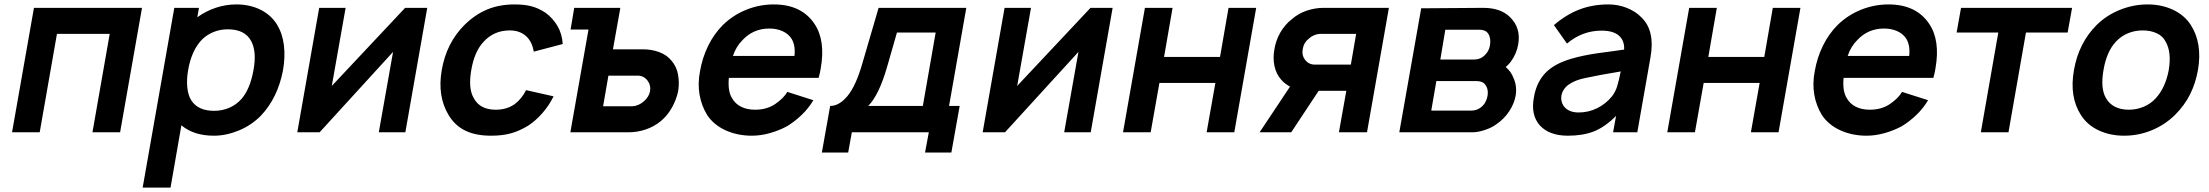

<svg xmlns="http://www.w3.org/2000/svg" viewBox="-20 -598 9986 868"><path d="M523 0H398L476 -445H237.5L159.5 0H34.5L133.5 -562.5H622Z M1259.5 -281Q1236 -155.5 1158.5 -74Q1115.5 -31 1059.5 -8Q1002.5 15.5 947 15.5Q856 15.5 800 -31.5L751 250H625L768 -562.5H879.5L872 -520Q911.5 -548.5 956.5 -563.2Q1001.5 -578 1048 -578Q1108 -578 1155.5 -555.2Q1203 -532.5 1231.5 -488.5Q1257 -446.5 1263.5 -393.8Q1270 -341 1259.5 -281ZM1126 -281Q1141 -364 1116 -411.5Q1088 -465.5 1009.5 -465.5Q976.5 -465.5 947.2 -454Q918 -442.5 895 -421Q869.5 -395.5 853.5 -359.5Q837.5 -323.5 830.5 -281Q823 -239 826.8 -202.2Q830.5 -165.5 846 -142.5Q876.5 -97 948 -97Q984 -97 1016 -110.5Q1048 -124 1072 -151Q1110.5 -195.5 1126 -281Z M1812.5 0H1692.5L1757 -363.5L1425 0H1324L1423 -562.5H1542.5L1480 -209.5L1811.5 -562.5H1911.5Z M2393 -364.5Q2385.5 -410 2358.5 -434.5Q2329.5 -460.5 2284.5 -460.5Q2213.5 -460.5 2166.5 -409.5Q2124.5 -364.5 2110.5 -281Q2096 -197.5 2122 -154Q2150 -102 2221 -102Q2271 -102 2306.5 -127Q2338 -150.5 2358.5 -190.5L2482.5 -162.5Q2463.5 -123 2433.2 -88Q2403 -53 2368 -30Q2347 -17.5 2327.5 -8.8Q2308 0 2289 5Q2250.5 15.5 2200 15.5Q2131 15.5 2084 -7.2Q2037 -30 2008.5 -77Q1956.5 -162.5 1977 -281Q1998 -403.5 2080 -485.5Q2128 -532.5 2182.8 -555.2Q2237.5 -578 2306.5 -578Q2351.5 -578 2383 -569.5Q2415 -561 2446 -540.5Q2479 -516.5 2500 -481Q2521 -445.5 2524 -399Z M3046 -186.5Q3042 -167.5 3035 -148.8Q3028 -130 3018.2 -112.5Q3008.5 -95 2995.8 -79.2Q2983 -63.5 2968 -51Q2936.5 -25 2898.5 -12.5Q2860.5 0 2823 0H2558.5L2640.5 -464.5H2559.5L2576 -562.5H2784.5L2751 -375H2888.5Q2926 -375 2960 -362.5Q2994 -350 3015.5 -324Q3038 -298.5 3045 -262.2Q3052 -226 3046 -186.5ZM2919 -186.5Q2923 -213 2907.5 -233.5Q2890 -256 2863.5 -256H2730.5L2706.5 -117.5H2839.5Q2867 -119.5 2890.5 -139.5Q2914 -160 2919 -186.5Z M3289.5 -154Q3304 -128.5 3330.8 -115.2Q3357.5 -102 3393.5 -102Q3447 -102 3485 -128Q3502.5 -140 3516.2 -153.5Q3530 -167 3539.5 -182.5L3657 -145Q3636 -109 3604.2 -78.5Q3572.5 -48 3537.5 -27Q3501 -7.5 3459.8 4Q3418.5 15.5 3379 15.5Q3314 15.5 3260 -9Q3206.5 -33.5 3177 -78Q3151 -120.5 3142.5 -170.5Q3134 -220.5 3144.5 -275Q3155 -337 3181.5 -391Q3208 -445 3248.5 -485.5Q3295 -530.5 3354.5 -554.2Q3414 -578 3478 -578Q3604 -578 3662.5 -489.5Q3712.5 -415 3690.5 -289.5Q3689.5 -282.5 3687.2 -271.5Q3685 -260.5 3681 -246H3275Q3269.5 -185.5 3289.5 -154ZM3337.5 -417.5Q3307.5 -387.5 3293.5 -345H3571.5Q3577 -391 3559 -422Q3544.5 -445 3518 -457Q3491.5 -469 3458 -469Q3386 -469 3337.5 -417.5Z M4270.5 -119H4318.5L4281 91.5H4162L4179 0H3831L3814.5 91.5H3695.5L3733 -119Q3774.5 -119 3812 -164.8Q3849.5 -210.5 3878 -309.5L3952 -562.5H4348.5ZM4210 -451H4035L3990.5 -296Q3953.5 -167.5 3905 -119H4152Z M4911 0H4791L4855.5 -363.5L4523.5 0H4422.5L4521.5 -562.5H4641L4578.5 -209.5L4910 -562.5H5010Z M5659 -562.5 5560 0H5435L5474.5 -223H5221.5L5182 0H5057L5156 -562.5H5281L5242.5 -340.5H5495.5L5534 -562.5Z M6259 -562.5 6160 0H6033L6066.5 -187.5H5941.5L5817.5 0H5674.5L5812 -206.5Q5787 -220 5771.5 -238.5Q5749 -264 5741.5 -300.2Q5734 -336.5 5741.5 -376Q5744.5 -394.5 5751 -413.5Q5757.5 -432.5 5767.5 -450Q5777.5 -467.5 5790.8 -483.2Q5804 -499 5820.5 -511.5Q5849.5 -537 5887.5 -549.8Q5925.5 -562.5 5963 -562.5ZM6111 -445H5947.5Q5918.5 -443 5896.5 -423Q5873.5 -404.5 5869.5 -376Q5864 -349 5879 -329Q5895.5 -306 5923.5 -306H6087Z M6685 -562.5Q6763.5 -562.5 6805 -522Q6857 -473 6843.5 -397Q6836 -354 6809 -317.5Q6798.5 -304.5 6787 -295Q6811.5 -274.5 6822.5 -245Q6839 -208.5 6832 -165.5Q6825.5 -129 6802.8 -94.8Q6780 -60.5 6746.5 -37.5Q6725 -21 6693 -10.5Q6662 0 6638 0H6306L6405 -560.5ZM6491.5 -329H6644.5Q6676.5 -329 6697.5 -354Q6711.5 -369.5 6715.5 -391.5Q6720.5 -419 6712 -438.5Q6706 -452 6695 -457.8Q6684 -463.5 6667.5 -463.5H6514ZM6450.5 -98H6631Q6663 -98 6685 -122Q6700.5 -139 6705 -165.5Q6709 -190 6699.5 -207.5Q6692.5 -221 6681.5 -226.2Q6670.5 -231.5 6651.5 -231.5H6473.5Z M7272.5 0 7286 -74Q7236 -24 7186 -4Q7135.5 15.5 7068.5 15.5Q6984 15.5 6941.5 -31Q6899.5 -78 6914.5 -157.5Q6923.5 -213.5 6954 -253.5Q6984.5 -293.5 7041.5 -317.5Q7062.5 -326.5 7087 -333.5Q7111.5 -340.5 7140.2 -346.5Q7169 -352.5 7203.2 -357.5Q7237.5 -362.5 7278 -367.5L7322.5 -374Q7324.5 -414.5 7298.8 -437Q7273 -459.5 7220.5 -459.5Q7133 -459.5 7064 -401L7005 -484.5Q7059.5 -531.5 7119.5 -554.8Q7179.5 -578 7251.5 -578Q7295.5 -578 7335.5 -562Q7375.5 -546 7401.5 -518.5Q7463 -458.5 7441.5 -338.5L7382 0ZM7307 -275Q7207 -258.5 7145.5 -245Q7103 -236.5 7074.2 -217.2Q7045.5 -198 7039 -166.5Q7036.5 -150 7040.8 -136Q7045 -122 7055.2 -111.5Q7065.5 -101 7081 -95.2Q7096.5 -89.5 7116.5 -89.5Q7161.5 -89.5 7201 -109.2Q7240.5 -129 7267.5 -162.5Q7284 -184 7291.5 -210Q7295.5 -223 7299.2 -239Q7303 -255 7307 -275Z M8119.5 -562.5 8020.5 0H7895.5L7935 -223H7682L7642.5 0H7517.5L7616.5 -562.5H7741.5L7703 -340.5H7956L7994.5 -562.5Z M8329 -154Q8343.5 -128.5 8370.2 -115.2Q8397 -102 8433 -102Q8486.5 -102 8524.5 -128Q8542 -140 8555.8 -153.5Q8569.5 -167 8579 -182.5L8696.5 -145Q8675.5 -109 8643.8 -78.5Q8612 -48 8577 -27Q8540.5 -7.5 8499.2 4Q8458 15.5 8418.5 15.5Q8353.5 15.5 8299.5 -9Q8246 -33.5 8216.5 -78Q8190.5 -120.5 8182 -170.5Q8173.5 -220.5 8184 -275Q8194.5 -337 8221 -391Q8247.5 -445 8288 -485.5Q8334.5 -530.5 8394 -554.2Q8453.5 -578 8517.5 -578Q8643.5 -578 8702 -489.5Q8752 -415 8730 -289.5Q8729 -282.5 8726.8 -271.5Q8724.5 -260.5 8720.5 -246H8314.5Q8309 -185.5 8329 -154ZM8377 -417.5Q8347 -387.5 8333 -345H8611Q8616.5 -391 8598.5 -422Q8584 -445 8557.5 -457Q8531 -469 8497.5 -469Q8425.5 -469 8377 -417.5Z M9327.5 -451H9139L9060 0H8935L9014 -451H8825.5L8845.5 -562.5H9347.5Z M9387.5 -78Q9334.5 -160.5 9356 -281Q9377 -403.5 9459 -485.5Q9504.5 -530 9565 -554Q9625.5 -578 9688.5 -578Q9752 -578 9803.5 -554Q9855 -530 9884 -485.5Q9937.5 -402.5 9916.5 -281Q9906 -222 9881.2 -172Q9856.5 -122 9812.5 -78Q9765.5 -32.5 9706.2 -8.5Q9647 15.5 9583 15.5Q9519.5 15.5 9468 -8.5Q9416.5 -32.5 9387.5 -78ZM9770.5 -409.5Q9758 -435 9730 -447.8Q9702 -460.5 9667.5 -460.5Q9631.5 -460.5 9600.5 -447.8Q9569.5 -435 9545.5 -409.5Q9503.5 -364.5 9489.5 -281Q9475 -197.5 9501 -154Q9515.5 -128.5 9541.8 -115.2Q9568 -102 9604 -102Q9638.5 -102 9670.8 -115.2Q9703 -128.5 9726 -154Q9769.5 -201.5 9784.5 -281Q9798 -362.5 9770.5 -409.5Z"/></svg>

Font: Russisch Sans
Style: Bold Italic
Weight: 700
Italic angle: -10°
Designer: Michael Sharanda (font) & Cristiano Sobral (main changes)
Foundry: Michael Sharanda
Version: Version 2.00;September 8, 2020;FontCreator 13.0.0.2681 64-bi